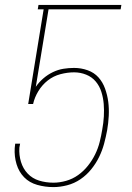

<svg xmlns="http://www.w3.org/2000/svg" viewBox="-20 -755 540 783"><path d="M198 8Q164 8 132 -1Q100 -10 78.5 -32Q57 -54 47.5 -85.5Q38 -117 40 -151L42 -169H62L59 -153Q57 -123 65.5 -95Q74 -67 93 -47Q112 -27 139.5 -18.5Q167 -10 198 -10Q223 -10 249.5 -17.5Q276 -25 298.5 -41Q321 -57 338.5 -79Q356 -101 368 -125.5Q380 -150 386.5 -176Q393 -202 397 -227Q402 -254 403.5 -280Q405 -306 403 -331Q401 -356 393.5 -380Q386 -404 370.5 -422.5Q355 -441 331.5 -450.5Q308 -460 282 -460Q255 -460 226.5 -452.5Q198 -445 175 -427Q152 -409 136.5 -383.5Q121 -358 115 -331H95L158 -717H134L137 -735H475L472 -717H178L126 -401Q139 -420 157 -435.5Q175 -451 196 -461Q217 -471 238.5 -474.5Q260 -478 282 -478Q311 -478 337.5 -468.5Q364 -459 381.5 -439.5Q399 -420 408.5 -393.5Q418 -367 421.5 -339.5Q425 -312 423.5 -282.5Q422 -253 417 -224Q412 -197 404.5 -169Q397 -141 384 -114.5Q371 -88 352 -64.5Q333 -41 308 -24Q283 -7 254 0.5Q225 8 198 8Z"/></svg>

Font: Iosevka Curly Thin
Style: Italic
Weight: 100
Italic angle: -9°
Monospace: yes
Designer: Belleve Invis
Foundry: Belleve Invis
Version: Version 22.1.2; ttfautohint (v1.8.4)